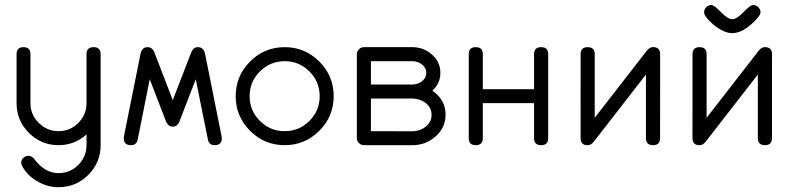

<svg xmlns="http://www.w3.org/2000/svg" viewBox="-20 -592 3234 783"><path d="M390.4 -371.1V0Q390.4 71 340.1 121.2Q289.8 171.4 218.8 171.4Q173.8 171.4 133.5 148.2Q91.8 124.8 71 86.2Q66.4 78.4 66.4 71.3Q66.4 59.8 75.7 51.5Q85 43.2 96.4 43.2Q109.1 43.2 120.4 57.4Q162.8 114 218.8 114Q266.1 114 299.4 80.4Q332.8 46.9 332.8 0V-43.9Q284.2 0 218.8 0Q147.7 0 97.7 -50.3Q47.6 -100.6 47.6 -171.4V-371.1Q47.6 -399.7 75.9 -399.7Q104.2 -399.7 104.2 -371.1V-171.4Q104.2 -124.3 138.1 -90.7Q171.9 -57.1 218.8 -57.1Q266.1 -57.1 299.4 -90.7Q332.8 -124.3 332.8 -171.1V-371.1Q332.8 -399.7 361.8 -399.7Q390.4 -399.7 390.4 -371.1Z M884.5 -27.6Q884.5 0 855.2 0Q832.8 0 827.9 -22.7L778.3 -268.8L712.9 -99.4Q703.9 -75.4 684.6 -75.4Q665.3 -75.4 656 -99.4L590.6 -268.8L541.5 -22.7Q536.6 0 513.9 0Q484.9 0 484.9 -27.6Q484.9 -30.5 485.1 -34.4L553 -372.1Q558.6 -399.7 582.3 -399.7Q601.3 -399.7 610.1 -377L684.6 -183.6L759.3 -377Q768.1 -399.7 786.6 -399.7Q810.8 -399.7 816.4 -372.1L884 -34.4Q884.5 -30.5 884.5 -27.6Z M1340.8 -199.7Q1340.8 -117.2 1282.2 -58.6Q1223.6 0 1140.9 0Q1058.3 0 999.8 -58.6Q941.2 -117.2 941.2 -199.7Q941.2 -282.5 999.8 -341.1Q1058.3 -399.7 1140.9 -399.7Q1223.6 -399.7 1282.2 -341.1Q1340.8 -282.5 1340.8 -199.7ZM1283.7 -199.7Q1283.7 -258.8 1241.8 -300.7Q1200 -342.5 1140.9 -342.5Q1082 -342.5 1040 -300.7Q998 -258.8 998 -199.7Q998 -140.6 1040 -98.9Q1082 -57.1 1140.9 -57.1Q1200 -57.1 1241.8 -98.9Q1283.7 -140.6 1283.7 -199.7Z M1797.1 -123.8Q1797.1 -70.6 1754.9 -34.4Q1715.6 0.2 1661.1 0.2L1463.9 0Q1452.6 0 1444 -8.5Q1435.3 -17.1 1435.3 -28.6V-371.1Q1435.3 -382.6 1444 -391.1Q1452.6 -399.7 1463.9 -399.7H1661.4Q1706.5 -399.7 1740.7 -370.4Q1775.9 -339.8 1775.9 -294.9Q1775.9 -252.4 1743.4 -222.2Q1797.1 -184.8 1797.1 -123.8ZM1718.5 -294.9Q1718.5 -315.9 1700 -329.8Q1682.9 -342.5 1661.4 -342.5H1492.7V-247.3H1661.4Q1682.9 -247.3 1700 -259.8Q1718.5 -274.2 1718.5 -294.9ZM1740 -123.8Q1740 -153.1 1715.1 -172.6Q1691.4 -190.2 1661.4 -190.2H1492.7V-57.1L1661.1 -56.6Q1691.4 -56.6 1715.1 -74.5Q1740 -94.2 1740 -123.8Z M2215.6 -28.6Q2215.6 0 2187 0Q2158 0 2158 -28.6V-171.4H1949V-28.6Q1949 0 1920.2 0Q1891.6 0 1891.6 -28.6V-371.1Q1891.6 -399.7 1920.2 -399.7Q1949 -399.7 1949 -371.1V-228.3H2158V-371.1Q2158 -399.7 2187 -399.7Q2215.6 -399.7 2215.6 -371.1Z M2672.1 -371.1 2671.9 -28.6Q2671.9 0 2643.3 0Q2614.3 0 2614.3 -28.6V-288.1L2402.1 -14.9Q2390.4 0.2 2376.7 0.2Q2347.7 0.2 2347.7 -28.6L2347.9 -371.1Q2347.9 -399.7 2376.5 -399.7Q2405.3 -399.7 2405.3 -371.1V-111.6L2617.4 -384.8Q2629.4 -399.9 2642.8 -399.9Q2672.1 -399.9 2672.1 -371.1Z M3081.5 -542.2Q3081.5 -531.7 3065.2 -514.2Q3012.7 -456.8 2966.1 -456.8Q2939.2 -456.8 2905.8 -479Q2876.5 -499.5 2858.2 -524.2Q2851.6 -533.4 2851.6 -542.2Q2851.6 -554.2 2860.5 -562.9Q2869.4 -571.5 2881.3 -571.5Q2892.3 -571.5 2920.2 -542.6Q2948 -513.7 2966.1 -513.7Q2984.4 -513.7 3012.2 -542.6Q3040 -571.5 3050.8 -571.5Q3063 -571.5 3072.3 -562.9Q3081.5 -554.2 3081.5 -542.2ZM3128.4 -371.1 3128.2 -28.6Q3128.2 0 3099.6 0Q3070.6 0 3070.6 -28.6V-288.1L2858.4 -14.9Q2846.7 0.2 2833 0.2Q2804 0.2 2804 -28.6L2804.2 -371.1Q2804.2 -399.7 2832.8 -399.7Q2861.6 -399.7 2861.6 -371.1V-111.6L3073.7 -384.8Q3085.7 -399.9 3099.1 -399.9Q3128.4 -399.9 3128.4 -371.1Z"/></svg>

Font: EnergyBar
Style: Regular
Weight: 400
Italic angle: -10°
Version: 1.0 2000-03-28